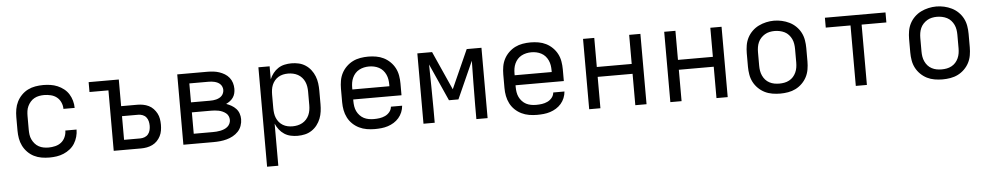

<svg xmlns="http://www.w3.org/2000/svg" viewBox="-40 -865 7281 1414"><g transform="rotate(-5 3600.0 -158.0)"><path d="M298 8Q268 8 239 3Q210 -2 184 -15Q158 -28 137 -49.5Q116 -71 103 -97Q90 -123 85 -152Q80 -181 80 -210V-310Q80 -339 85 -368Q90 -397 103 -423Q116 -449 137 -470.5Q158 -492 184 -505Q210 -518 239 -523Q268 -528 298 -528Q325 -528 351.5 -524Q378 -520 403 -509.5Q428 -499 449.5 -482Q471 -465 485 -442.5Q499 -420 506.5 -393.5Q514 -367 514 -340Q514 -340 514 -340Q514 -340 514 -340H431Q431 -340 431 -340Q431 -340 431 -340Q431 -365 420.5 -388.5Q410 -412 391 -427Q372 -442 347 -448Q322 -454 298 -454Q279 -454 260.5 -450.5Q242 -447 225.5 -438Q209 -429 196.5 -414.5Q184 -400 176 -383Q168 -366 165.5 -347.5Q163 -329 163 -310V-210Q163 -191 165.5 -172.5Q168 -154 176 -137Q184 -120 196.5 -105.5Q209 -91 225.5 -82Q242 -73 260.5 -69.5Q279 -66 298 -66Q322 -66 347 -72Q372 -78 391 -93Q410 -108 420.5 -131.5Q431 -155 431 -180Q431 -180 431 -180Q431 -180 431 -180H514Q514 -180 514 -180Q514 -180 514 -180Q514 -153 506.5 -126.5Q499 -100 485 -77.5Q471 -55 449.5 -38Q428 -21 403 -10.5Q378 0 351.5 4Q325 8 298 8Z M773 0V-447H633V-520H856V-323H976Q997 -323 1018.5 -319Q1040 -315 1059.5 -305.5Q1079 -296 1094 -280Q1109 -264 1119 -245Q1129 -226 1132.5 -204.5Q1136 -183 1136 -161Q1136 -140 1132.5 -118.5Q1129 -97 1119 -77.5Q1109 -58 1094 -42.5Q1079 -27 1059.5 -17.5Q1040 -8 1018.5 -4Q997 0 976 0ZM856 -74H976Q992 -74 1008 -80Q1024 -86 1034.5 -99Q1045 -112 1049 -128.5Q1053 -145 1053 -161Q1053 -178 1049 -194.5Q1045 -211 1034.5 -224Q1024 -237 1008 -243Q992 -249 976 -249H856Z M1288 0V-520H1511Q1533 -520 1555 -517.5Q1577 -515 1598 -508Q1619 -501 1638 -489.5Q1657 -478 1671 -460.5Q1685 -443 1691.5 -421.5Q1698 -400 1698 -378Q1698 -361 1694 -344.5Q1690 -328 1680.5 -314Q1671 -300 1657 -289.5Q1643 -279 1628 -272Q1648 -265 1666.5 -254.5Q1685 -244 1699.5 -228.5Q1714 -213 1721 -192.5Q1728 -172 1728 -151Q1728 -126 1719.5 -102Q1711 -78 1694 -60Q1677 -42 1655 -30Q1633 -18 1609 -11.5Q1585 -5 1560.5 -2.5Q1536 0 1511 0ZM1511 -306Q1523 -306 1534.5 -307Q1546 -308 1557.5 -311Q1569 -314 1580 -319.5Q1591 -325 1599 -333.5Q1607 -342 1611.5 -353.5Q1616 -365 1616 -377Q1616 -388 1611.5 -399.5Q1607 -411 1598.5 -419.5Q1590 -428 1579.5 -433Q1569 -438 1557.5 -441Q1546 -444 1534.5 -445Q1523 -446 1511 -446H1371V-306ZM1511 -74Q1525 -74 1539.5 -75Q1554 -76 1568.5 -79Q1583 -82 1596.5 -87.5Q1610 -93 1621 -102Q1632 -111 1638.5 -124.5Q1645 -138 1645 -152Q1645 -152 1645 -152Q1645 -152 1645 -152Q1645 -167 1639 -180.5Q1633 -194 1621.5 -203Q1610 -212 1596.5 -218Q1583 -224 1568.5 -227Q1554 -230 1539.5 -231Q1525 -232 1511 -232H1371V-74Z M1888 215V-520H1971V-424Q1981 -448 1997 -468.5Q2013 -489 2034.5 -503Q2056 -517 2081.5 -522.5Q2107 -528 2132 -528Q2160 -528 2186.5 -522Q2213 -516 2236 -501Q2259 -486 2276 -464Q2293 -442 2303 -416.5Q2313 -391 2316.5 -364Q2320 -337 2320 -310V-210Q2320 -183 2316.5 -156Q2313 -129 2303 -103.5Q2293 -78 2276 -56Q2259 -34 2236 -19Q2213 -4 2186.5 2Q2160 8 2132 8Q2107 8 2081.5 2.5Q2056 -3 2034.5 -17Q2013 -31 1997 -51.5Q1981 -72 1971 -96V215ZM2101 -65Q2120 -65 2138.5 -69Q2157 -73 2173.5 -82Q2190 -91 2203 -105.5Q2216 -120 2223.5 -137Q2231 -154 2234 -172.5Q2237 -191 2237 -210V-310Q2237 -329 2234 -347.5Q2231 -366 2223.5 -383Q2216 -400 2203 -414.5Q2190 -429 2173.5 -438Q2157 -447 2138.5 -451Q2120 -455 2101 -455Q2082 -455 2064 -451Q2046 -447 2030 -437.5Q2014 -428 2002 -413.5Q1990 -399 1983 -382Q1976 -365 1973.5 -346.5Q1971 -328 1971 -310V-210Q1971 -192 1973.5 -173.5Q1976 -155 1983 -138Q1990 -121 2002 -106.5Q2014 -92 2030 -82.5Q2046 -73 2064 -69Q2082 -65 2101 -65Z M2702 8Q2673 8 2643.5 3Q2614 -2 2587.5 -15Q2561 -28 2539.5 -48.5Q2518 -69 2504.5 -95.5Q2491 -122 2485.5 -151Q2480 -180 2480 -210V-310Q2480 -339 2485 -368.5Q2490 -398 2503.5 -424Q2517 -450 2538.5 -471Q2560 -492 2586 -505Q2612 -518 2641.5 -523Q2671 -528 2700 -528Q2729 -528 2758.5 -523Q2788 -518 2814 -505Q2840 -492 2861.5 -471Q2883 -450 2896.5 -424Q2910 -398 2915 -368.5Q2920 -339 2920 -310V-223H2563V-210Q2563 -191 2566 -172Q2569 -153 2577 -136Q2585 -119 2598.5 -104.5Q2612 -90 2628.5 -81.5Q2645 -73 2664 -69.5Q2683 -66 2702 -66Q2724 -66 2745 -69Q2766 -72 2785.5 -81Q2805 -90 2819 -107Q2833 -124 2835 -146H2918Q2916 -121 2906.5 -98Q2897 -75 2881 -56.5Q2865 -38 2844 -25Q2823 -12 2799.5 -4.5Q2776 3 2751.5 5.5Q2727 8 2702 8ZM2563 -297H2837V-310Q2837 -329 2834 -347.5Q2831 -366 2823 -383.5Q2815 -401 2802.5 -415Q2790 -429 2773 -438Q2756 -447 2737.5 -451Q2719 -455 2700 -455Q2681 -455 2662.5 -451Q2644 -447 2627 -438Q2610 -429 2597.5 -415Q2585 -401 2577 -383.5Q2569 -366 2566 -347.5Q2563 -329 2563 -310Z M3063 0V-520H3172L3300 -234L3428 -520H3537V0H3454V-104Q3454 -186 3455.5 -267.5Q3457 -349 3458 -431L3335 -156H3265L3142 -431Q3143 -349 3144.5 -267.5Q3146 -186 3146 -104V0Z M3902 8Q3873 8 3843.5 3Q3814 -2 3787.5 -15Q3761 -28 3739.5 -48.5Q3718 -69 3704.5 -95.5Q3691 -122 3685.5 -151Q3680 -180 3680 -210V-310Q3680 -339 3685 -368.5Q3690 -398 3703.5 -424Q3717 -450 3738.5 -471Q3760 -492 3786 -505Q3812 -518 3841.5 -523Q3871 -528 3900 -528Q3929 -528 3958.5 -523Q3988 -518 4014 -505Q4040 -492 4061.5 -471Q4083 -450 4096.5 -424Q4110 -398 4115 -368.5Q4120 -339 4120 -310V-223H3763V-210Q3763 -191 3766 -172Q3769 -153 3777 -136Q3785 -119 3798.5 -104.5Q3812 -90 3828.5 -81.5Q3845 -73 3864 -69.5Q3883 -66 3902 -66Q3924 -66 3945 -69Q3966 -72 3985.5 -81Q4005 -90 4019 -107Q4033 -124 4035 -146H4118Q4116 -121 4106.5 -98Q4097 -75 4081 -56.5Q4065 -38 4044 -25Q4023 -12 3999.5 -4.5Q3976 3 3951.5 5.5Q3927 8 3902 8ZM3763 -297H4037V-310Q4037 -329 4034 -347.5Q4031 -366 4023 -383.5Q4015 -401 4002.5 -415Q3990 -429 3973 -438Q3956 -447 3937.5 -451Q3919 -455 3900 -455Q3881 -455 3862.5 -451Q3844 -447 3827 -438Q3810 -429 3797.5 -415Q3785 -401 3777 -383.5Q3769 -366 3766 -347.5Q3763 -329 3763 -310Z M4288 0V-520H4371V-305H4629V-520H4712V0H4629V-232H4371V0Z M4888 0V-520H4971V-305H5229V-520H5312V0H5229V-232H4971V0Z M5700 8Q5671 8 5641.5 3Q5612 -2 5586 -15Q5560 -28 5538.5 -49Q5517 -70 5503.5 -96Q5490 -122 5485 -151.5Q5480 -181 5480 -210V-310Q5480 -339 5485 -368.5Q5490 -398 5503.5 -424Q5517 -450 5538.5 -471Q5560 -492 5586.5 -505Q5613 -518 5642 -524.5Q5671 -531 5700 -531Q5729 -531 5758 -524.5Q5787 -518 5813.5 -505Q5840 -492 5861.5 -471Q5883 -450 5896.5 -424Q5910 -398 5915 -368.5Q5920 -339 5920 -310V-210Q5920 -181 5915 -151.5Q5910 -122 5896.5 -96Q5883 -70 5861.5 -49Q5840 -28 5814 -15Q5788 -2 5758.5 3Q5729 8 5700 8ZM5700 -66Q5719 -66 5737.5 -69.5Q5756 -73 5773 -82Q5790 -91 5802.5 -105Q5815 -119 5823 -136.5Q5831 -154 5834 -172.5Q5837 -191 5837 -210V-310Q5837 -329 5834 -348Q5831 -367 5823 -384Q5815 -401 5802 -415.5Q5789 -430 5772 -438.5Q5755 -447 5736 -451Q5717 -455 5698 -455Q5679 -455 5660.5 -451Q5642 -447 5626 -437.5Q5610 -428 5597 -414Q5584 -400 5576.5 -383Q5569 -366 5566 -347.5Q5563 -329 5563 -310V-210Q5563 -191 5566 -172.5Q5569 -154 5577 -136.5Q5585 -119 5597.5 -105Q5610 -91 5627 -82Q5644 -73 5662.5 -69.5Q5681 -66 5700 -66Z M6259 0V-447H6076V-520H6524V-446H6341V0Z M6900 8Q6871 8 6841.5 3Q6812 -2 6786 -15Q6760 -28 6738.5 -49Q6717 -70 6703.5 -96Q6690 -122 6685 -151.5Q6680 -181 6680 -210V-310Q6680 -339 6685 -368.5Q6690 -398 6703.5 -424Q6717 -450 6738.5 -471Q6760 -492 6786.5 -505Q6813 -518 6842 -524.5Q6871 -531 6900 -531Q6929 -531 6958 -524.5Q6987 -518 7013.5 -505Q7040 -492 7061.5 -471Q7083 -450 7096.5 -424Q7110 -398 7115 -368.5Q7120 -339 7120 -310V-210Q7120 -181 7115 -151.5Q7110 -122 7096.5 -96Q7083 -70 7061.5 -49Q7040 -28 7014 -15Q6988 -2 6958.5 3Q6929 8 6900 8ZM6900 -66Q6919 -66 6937.5 -69.5Q6956 -73 6973 -82Q6990 -91 7002.5 -105Q7015 -119 7023 -136.5Q7031 -154 7034 -172.5Q7037 -191 7037 -210V-310Q7037 -329 7034 -348Q7031 -367 7023 -384Q7015 -401 7002 -415.5Q6989 -430 6972 -438.5Q6955 -447 6936 -451Q6917 -455 6898 -455Q6879 -455 6860.5 -451Q6842 -447 6826 -437.5Q6810 -428 6797 -414Q6784 -400 6776.5 -383Q6769 -366 6766 -347.5Q6763 -329 6763 -310V-210Q6763 -191 6766 -172.5Q6769 -154 6777 -136.5Q6785 -119 6797.5 -105Q6810 -91 6827 -82Q6844 -73 6862.5 -69.5Q6881 -66 6900 -66Z"/></g></svg>

Font: Bmono
Style: Regular
Weight: 400
Monospace: yes
Designer: Belleve Invis
Foundry: Belleve Invis
Version: Version 11.2.2; ttfautohint (v1.8.2)